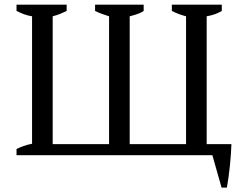

<svg xmlns="http://www.w3.org/2000/svg" viewBox="-20 -683 1049 845"><path d="M52.7 0V-27.3Q67.9 -34.7 84 -40.5Q100.1 -46.4 121.1 -50.3V-611.3Q103.5 -613.8 86.4 -620.1Q69.3 -626.5 52.7 -634.8V-662.6H273.4V-634.8Q260.7 -628.4 245.6 -622.3Q230.5 -616.2 211.9 -611.3V-48.8H460V-611.3Q442.9 -616.7 427.5 -622.3Q412.1 -627.9 398.4 -634.8V-662.6H612.3V-634.8Q601.1 -627 585.7 -621.6Q570.3 -616.2 550.8 -611.3V-48.8H798.8V-611.3Q766.1 -619.6 736.3 -634.8V-662.6H956.1V-634.8Q943.4 -627 926.5 -620.8Q909.7 -614.7 889.6 -611.3V-48.8H998.5Q998 -30.3 996.3 -5.4Q994.6 19.5 991.9 46.1Q989.3 72.8 985.6 98.1Q981.9 123.5 978.5 142.6H955.1L914.6 0Z"/></svg>

Font: PT Astra Serif
Style: Regular
Weight: 400
Designer: A.Korolkova, I. Chaeva
Foundry: ParaType Ltd
Version: Version 1.002